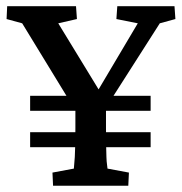

<svg xmlns="http://www.w3.org/2000/svg" viewBox="-20 -593 580 613"><path d="M76.2 -239.3V-287.1H460.9V-239.3ZM76.2 -123V-170.9H460.9V-123ZM490.2 -518.6 288.1 -202.1 318.4 -278.3V-184.6Q318.4 -153.3 318.8 -130.4Q319.3 -107.4 319.8 -91.8Q320.3 -76.2 321.8 -66.9Q323.2 -57.6 323.2 -54.7L391.6 -42L389.6 0H149.4L147.5 -42L215.8 -54.7Q215.8 -57.6 216.8 -66.9Q217.8 -76.2 218.8 -91.8Q219.7 -107.4 220.2 -130.4Q220.7 -153.3 220.7 -184.6V-278.3L244.1 -202.1L50.8 -518.6L1 -532.2L2.9 -573.2H222.7L225.6 -532.2L166 -518.6L303.7 -293H286.1L419.9 -518.6L351.6 -532.2L354.5 -573.2H537.1L540 -532.2Z"/></svg>

Font: Crimson Pro ExtraLight Medium
Style: Regular
Weight: 500
Version: Version 1.002